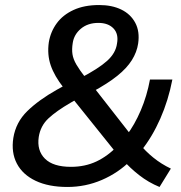

<svg xmlns="http://www.w3.org/2000/svg" viewBox="-20 -734 718 763"><path d="M614 9Q570 -9 533 -38Q496 -67 470 -97L499 -96Q450 -47 385 -19Q320 9 248 9Q173 9 121.5 -15.5Q70 -40 47 -84Q24 -128 33 -186Q43 -248 88.5 -292.5Q134 -337 207 -378L254 -404L233 -385Q196 -432 181.5 -474.5Q167 -517 174 -566Q181 -608 205.5 -641.5Q230 -675 272.5 -694.5Q315 -714 374 -714Q425 -714 462 -696Q499 -678 517.5 -643.5Q536 -609 529 -561Q524 -527 504 -495Q484 -463 446 -432.5Q408 -402 347 -369L348 -393L502 -196H483Q515 -238 539.5 -295.5Q564 -353 576 -418H665Q649 -335 617 -262.5Q585 -190 541 -135L535 -162Q557 -134 589 -108Q621 -82 659 -64ZM262 -71Q318 -71 363.5 -92.5Q409 -114 449 -156L439 -130L260 -353L303 -350L261 -326Q204 -293 172.5 -263.5Q141 -234 134 -190Q126 -136 158.5 -103.5Q191 -71 262 -71ZM371 -643Q329 -643 301.5 -620Q274 -597 269 -563Q265 -538 268 -518.5Q271 -499 283.5 -477.5Q296 -456 320 -425L298 -423Q371 -461 405.5 -492Q440 -523 445 -561Q452 -599 431 -621Q410 -643 371 -643Z"/></svg>

Font: Mulish ExtraLight SemiBold
Style: Italic
Weight: 600
Italic angle: -9°
Version: Version 3.603